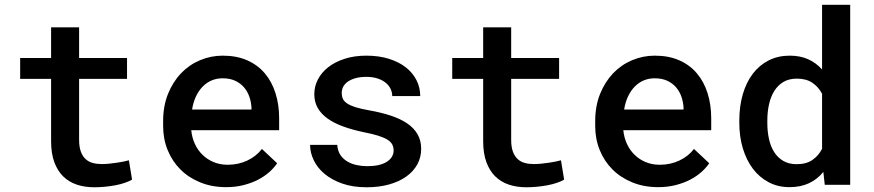

<svg xmlns="http://www.w3.org/2000/svg" viewBox="-20 -770 3641 800"><path d="M309.6 -656.2V-528.3H509.3V-441.4H309.6V-188Q309.6 -158.2 316.7 -138.7Q323.7 -119.1 336.4 -107.4Q349.1 -95.7 366.2 -91.1Q383.3 -86.4 403.8 -86.4Q418.9 -86.4 435.3 -88.1Q451.7 -89.8 467 -92Q482.4 -94.2 495.4 -96.9Q508.3 -99.6 517.1 -102.1L530.3 -21.5Q517.6 -14.2 499.8 -8.1Q481.9 -2 460.9 2Q439.9 5.9 417.2 8.1Q394.5 10.3 372.6 10.3Q333 10.3 300 -0.7Q267.1 -11.7 243.4 -34.9Q219.7 -58.1 206.3 -94.5Q192.9 -130.9 192.9 -181.6V-441.4H64V-528.3H192.9V-656.2Z M921.9 9.8Q863.3 9.8 814.9 -9.8Q766.6 -29.3 732.2 -63.5Q697.8 -97.7 678.7 -144.3Q659.7 -190.9 659.7 -245.1V-265.1Q659.7 -328.1 679.9 -378.4Q700.2 -428.7 734.1 -464.4Q768.1 -500 813.2 -519Q858.4 -538.1 908.2 -538.1Q965.8 -538.1 1009.8 -518.8Q1053.7 -499.5 1083.3 -464.6Q1112.8 -429.7 1127.9 -381.8Q1143.1 -334 1143.1 -276.9V-227.5H776.9Q779.8 -196.8 792 -170.4Q804.2 -144 824 -124.8Q843.8 -105.5 870.4 -94.5Q897 -83.5 928.7 -83.5Q973.1 -83.5 1010.5 -101.1Q1047.9 -118.7 1071.3 -149.4L1134.8 -89.8Q1122.1 -70.8 1102.1 -53Q1082 -35.2 1055.2 -21.2Q1028.3 -7.3 994.9 1.2Q961.4 9.8 921.9 9.8ZM907.7 -443.8Q883.3 -443.8 862.3 -435.1Q841.3 -426.3 824.7 -409.4Q808.1 -392.6 796.6 -368.4Q785.2 -344.2 780.3 -313.5H1027.8V-322.3Q1026.4 -345.7 1018.8 -367.4Q1011.2 -389.2 996.6 -406.2Q981.9 -423.3 959.7 -433.6Q937.5 -443.8 907.7 -443.8Z M1620.1 -143.1Q1620.1 -156.2 1614.7 -167.2Q1609.4 -178.2 1595.5 -187.3Q1581.5 -196.3 1557.4 -204.1Q1533.2 -211.9 1495.6 -219.2Q1448.7 -229 1410.9 -242.7Q1373 -256.3 1345.9 -275.4Q1318.8 -294.4 1304.2 -319.6Q1289.6 -344.7 1289.6 -377.9Q1289.6 -410.2 1304.7 -439.2Q1319.8 -468.3 1347.9 -490.2Q1376 -512.2 1416.3 -525.1Q1456.5 -538.1 1506.3 -538.1Q1559.1 -538.1 1600.8 -524.9Q1642.6 -511.7 1671.4 -489Q1700.2 -466.3 1715.6 -435.5Q1731 -404.8 1731 -369.6H1614.3Q1614.3 -385.3 1607.4 -399.7Q1600.6 -414.1 1586.9 -425.3Q1573.2 -436.5 1553 -443.1Q1532.7 -449.7 1506.3 -449.7Q1480 -449.7 1460.7 -444.1Q1441.4 -438.5 1428.7 -429.4Q1416 -420.4 1409.9 -408.2Q1403.8 -396 1403.8 -382.8Q1403.8 -369.6 1408.4 -358.9Q1413.1 -348.1 1425.8 -339.4Q1438.5 -330.6 1460.9 -323.5Q1483.4 -316.4 1519 -310.1Q1568.8 -301.3 1608.6 -288.1Q1648.4 -274.9 1676.5 -255.9Q1704.6 -236.8 1719.7 -210.7Q1734.9 -184.6 1734.9 -149.4Q1734.9 -114.3 1718.8 -85Q1702.6 -55.7 1672.9 -34.4Q1643.1 -13.2 1601.3 -1.5Q1559.6 10.3 1507.8 10.3Q1450.2 10.3 1406.2 -5.1Q1362.3 -20.5 1332.5 -45.4Q1302.7 -70.3 1287.4 -102.1Q1272 -133.8 1272 -166.5H1385.3Q1386.7 -142.1 1397.9 -125Q1409.2 -107.9 1426.8 -97.4Q1444.3 -86.9 1465.8 -82.3Q1487.3 -77.6 1509.3 -77.6Q1563.5 -77.6 1591.8 -95.9Q1620.1 -114.3 1620.1 -143.1Z M2109.9 -656.2V-528.3H2309.6V-441.4H2109.9V-188Q2109.9 -158.2 2116.9 -138.7Q2124 -119.1 2136.7 -107.4Q2149.4 -95.7 2166.5 -91.1Q2183.6 -86.4 2204.1 -86.4Q2219.2 -86.4 2235.6 -88.1Q2252 -89.8 2267.3 -92Q2282.7 -94.2 2295.7 -96.9Q2308.6 -99.6 2317.4 -102.1L2330.6 -21.5Q2317.9 -14.2 2300 -8.1Q2282.2 -2 2261.2 2Q2240.2 5.9 2217.5 8.1Q2194.8 10.3 2172.9 10.3Q2133.3 10.3 2100.3 -0.7Q2067.4 -11.7 2043.7 -34.9Q2020 -58.1 2006.6 -94.5Q1993.2 -130.9 1993.2 -181.6V-441.4H1864.3V-528.3H1993.2V-656.2Z M2722.2 9.8Q2663.6 9.8 2615.2 -9.8Q2566.9 -29.3 2532.5 -63.5Q2498 -97.7 2479 -144.3Q2460 -190.9 2460 -245.1V-265.1Q2460 -328.1 2480.2 -378.4Q2500.5 -428.7 2534.4 -464.4Q2568.4 -500 2613.5 -519Q2658.7 -538.1 2708.5 -538.1Q2766.1 -538.1 2810.1 -518.8Q2854 -499.5 2883.5 -464.6Q2913.1 -429.7 2928.2 -381.8Q2943.4 -334 2943.4 -276.9V-227.5H2577.1Q2580.1 -196.8 2592.3 -170.4Q2604.5 -144 2624.3 -124.8Q2644 -105.5 2670.7 -94.5Q2697.3 -83.5 2729 -83.5Q2773.4 -83.5 2810.8 -101.1Q2848.1 -118.7 2871.6 -149.4L2935.1 -89.8Q2922.4 -70.8 2902.3 -53Q2882.3 -35.2 2855.5 -21.2Q2828.6 -7.3 2795.2 1.2Q2761.7 9.8 2722.2 9.8ZM2708 -443.8Q2683.6 -443.8 2662.6 -435.1Q2641.6 -426.3 2625 -409.4Q2608.4 -392.6 2596.9 -368.4Q2585.4 -344.2 2580.6 -313.5H2828.1V-322.3Q2826.7 -345.7 2819.1 -367.4Q2811.5 -389.2 2796.9 -406.2Q2782.2 -423.3 2760 -433.6Q2737.8 -443.8 2708 -443.8Z M3060.5 -268.1Q3060.5 -328.1 3075.2 -377.9Q3089.8 -427.7 3117.2 -463.4Q3144.5 -499 3183.3 -518.6Q3222.2 -538.1 3270.5 -538.1Q3314 -538.1 3347.2 -523.2Q3380.4 -508.3 3405.3 -480.5V-750H3522.5V0H3416.5L3410.6 -53.7Q3385.7 -22.9 3350.8 -6.6Q3315.9 9.8 3269.5 9.8Q3221.7 9.8 3183.1 -10.5Q3144.5 -30.8 3117.4 -66.4Q3090.3 -102.1 3075.4 -151.1Q3060.5 -200.2 3060.5 -257.8ZM3177.2 -257.8Q3177.2 -222.2 3184.1 -190.9Q3190.9 -159.7 3205.8 -136.2Q3220.7 -112.8 3243.9 -99.4Q3267.1 -85.9 3299.3 -85.9Q3339.4 -85.9 3364.7 -103.3Q3390.1 -120.6 3405.3 -149.9V-379.4Q3390.1 -408.2 3364.5 -425.3Q3338.9 -442.4 3300.3 -442.4Q3267.6 -442.4 3244.4 -428.7Q3221.2 -415 3206.3 -391.1Q3191.4 -367.2 3184.3 -335.4Q3177.2 -303.7 3177.2 -268.1Z"/></svg>

Font: TypoPRO Roboto Mono
Style: Regular
Weight: 500
Designer: Google
Version: Version 2.000986; 2015; ttfautohint (v1.3)